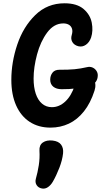

<svg xmlns="http://www.w3.org/2000/svg" viewBox="-20 -762 660 1167"><path d="M48.9 -276.5Q48.9 -383.8 85.1 -491.4Q121.3 -599 194.4 -670.5Q267.5 -742 372.2 -742Q447.2 -742 487.8 -707.4Q528.3 -672.8 537.7 -624.1Q547.1 -575.4 533.7 -534Q523.7 -504.9 502.3 -490Q480.9 -475 456.2 -480.9Q431.2 -487.3 419.9 -506.3Q408.6 -525.3 416.2 -549.7Q422.8 -571.9 417.5 -587.9Q412.2 -603.8 398.2 -611.8Q384.2 -619.7 364.8 -619.7Q308.1 -619.7 267 -564.6Q226 -509.5 205.1 -431Q184.2 -352.4 184.2 -284.8Q184.2 -231.8 197.3 -192.5Q210.4 -153.3 235.5 -132Q260.6 -110.6 295.3 -110.6Q339.7 -110.6 376.5 -144.7Q413.3 -178.8 434.1 -241.2Q444.2 -273 457.8 -287Q471.3 -301.1 486.5 -302.7Q501.7 -304.2 521.6 -298.2Q539.5 -292.8 549 -279.2Q558.6 -265.6 559.6 -247.8Q560.7 -229.9 554.4 -210.8Q530.1 -135.2 490.1 -85Q450.1 -34.8 398.6 -10.5Q347.1 13.7 286.9 13.7Q214.5 13.7 160.9 -21Q107.3 -55.7 78.1 -121.1Q48.9 -186.6 48.9 -276.5ZM285.2 -277.5Q285.2 -302.3 299 -320.2Q312.8 -338.1 341.2 -338Q396.1 -337.7 433.1 -341.2Q470.1 -344.8 509.9 -354Q526.7 -358 541.4 -352Q556.2 -345.9 565.2 -332.8Q574.3 -319.8 574.3 -304.5Q574.3 -280.8 561.7 -263.9Q549 -247 523.9 -240.3Q480.4 -229.8 441 -224.6Q401.5 -219.4 355 -219.8Q322.8 -219.8 304 -235Q285.2 -250.2 285.2 -277.5ZM198.1 323.8Q208.9 286.2 215.7 242.8Q222.5 199.3 219.8 154.1Q217.8 119.6 240.8 103.9Q263.8 88.2 300.2 92.3Q336.2 96.5 351.5 117.4Q366.7 138.2 363.3 170.2Q358.8 211.7 340.6 258.5Q322.4 305.4 301.2 342.2Q288.7 363.7 271.5 375.4Q254.2 387.1 235.8 383.8Q213.6 380.2 202.7 363.2Q191.8 346.2 198.1 323.8Z"/></svg>

Font: Monaspace Radon Var
Style: Regular
Weight: 400
Designer: Riley Cran and the Lettermatic Team
Version: Version 1.000 (Monaspace Radon Var)